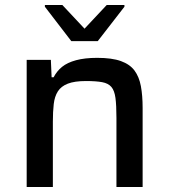

<svg xmlns="http://www.w3.org/2000/svg" viewBox="-20 -750 680 770"><path d="M87 0V-510H184L187 -440H195Q208 -465 229 -482Q250 -499 285 -508.5Q320 -518 370 -518Q429 -518 465 -505Q501 -492 519.5 -467Q538 -442 545 -404.5Q552 -367 552 -317V0H447V-277Q447 -328 443 -357.5Q439 -387 426.5 -401.5Q414 -416 389.5 -420.5Q365 -425 325 -425Q279 -425 252 -414.5Q225 -404 212 -383.5Q199 -363 195.5 -332.5Q192 -302 192 -262V0ZM266 -585 160 -723V-730H230L319 -635L408 -730H479V-723L372 -585Z"/></svg>

Font: Saira SemiExpanded Medium
Style: Regular
Weight: 500
Width: 6
Designer: Hector Gatti with collaboration of the Omnibus-Type team
Foundry: Omnibus-Type
Version: Version 1.101